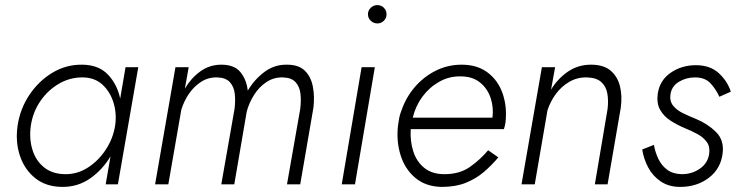

<svg xmlns="http://www.w3.org/2000/svg" viewBox="-20 -724 2900 754"><path d="M49 -230Q40 -166 58.5 -111.5Q77 -57 119.5 -23.5Q162 10 226 10Q287 10 335 -24Q383 -58 414 -110L395 0H443L523 -460H473L452 -337Q440 -393 404 -431Q368 -469 304 -470Q240 -471 186 -438.5Q132 -406 95.5 -351.5Q59 -297 49 -230ZM101 -230Q109 -284 138.5 -327Q168 -370 212 -395.5Q256 -421 307 -420Q353 -419 383 -391Q413 -363 426 -320Q439 -277 432 -230Q424 -180 395.5 -136.5Q367 -93 326 -66.5Q285 -40 238 -40Q187 -40 154 -66Q121 -92 107.5 -135.5Q94 -179 101 -230Z M1211 -302Q1216 -346 1208.5 -384.5Q1201 -423 1177 -446.5Q1153 -470 1107 -470Q1058 -471 1018.5 -441.5Q979 -412 953 -368Q948 -412 924 -441Q900 -470 849 -470Q803 -470 766.5 -443.5Q730 -417 706 -376L721 -460H669L589 0H641L692 -293Q702 -326 721.5 -355Q741 -384 769.5 -402.5Q798 -421 833 -420Q867 -419 883 -401Q899 -383 902 -355.5Q905 -328 901 -296L849 0H900L949 -286Q958 -320 977.5 -351Q997 -382 1026 -401.5Q1055 -421 1091 -420Q1125 -419 1141 -401Q1157 -383 1160 -355.5Q1163 -328 1159 -296L1107 0H1159Z M1436 -693.5Q1425 -683 1425 -668Q1425 -653 1436 -642.5Q1447 -632 1462 -632Q1477 -632 1487.5 -642.5Q1498 -653 1498 -668Q1498 -683 1487.5 -693.5Q1477 -704 1462 -704Q1447 -704 1436 -693.5ZM1400 -460 1322 0H1374L1452 -460Z M1601 -262Q1612 -308 1639 -344.5Q1666 -381 1705 -403Q1744 -425 1789 -424Q1835 -424 1864.5 -400.5Q1894 -377 1906.5 -340Q1919 -303 1914 -262ZM1593 -217H1959Q1961 -223 1962.5 -229.5Q1964 -236 1965 -242Q1972 -303 1954.5 -355Q1937 -407 1896 -438.5Q1855 -470 1793 -470Q1738 -470 1690.5 -446Q1643 -422 1608.5 -381.5Q1574 -341 1557 -291Q1551 -277 1548 -262Q1545 -247 1543 -231Q1536 -170 1553 -115Q1570 -60 1611 -25.5Q1652 9 1715 10Q1769 10 1809 -6Q1849 -22 1880 -48.5Q1911 -75 1937 -106L1897 -134Q1866 -97 1825.5 -68.5Q1785 -40 1725 -40Q1677 -40 1646.5 -64.5Q1616 -89 1603 -129.5Q1590 -170 1593 -217Z M2366 -296 2316 0H2366L2418 -302Q2424 -348 2414.5 -386Q2405 -424 2377.5 -447Q2350 -470 2301 -470Q2250 -470 2210 -442.5Q2170 -415 2144 -372L2160 -460H2108L2028 0H2080L2130 -291Q2141 -325 2162.5 -354.5Q2184 -384 2215.5 -402.5Q2247 -421 2285 -420Q2322 -419 2341 -402Q2360 -385 2365 -357Q2370 -329 2366 -296Z M2548 -155 2502 -137Q2508 -99 2526 -65.5Q2544 -32 2575.5 -11Q2607 10 2651 10Q2717 10 2764 -26Q2811 -62 2818 -123Q2824 -174 2791.5 -206Q2759 -238 2713 -257Q2688 -267 2663 -279Q2638 -291 2623.5 -309Q2609 -327 2613 -354Q2618 -386 2646.5 -403Q2675 -420 2709 -420Q2749 -420 2770.5 -396.5Q2792 -373 2805 -344L2850 -364Q2837 -405 2803 -436.5Q2769 -468 2713 -468Q2657 -468 2614 -438.5Q2571 -409 2563 -356Q2558 -318 2572.5 -292.5Q2587 -267 2613.5 -250Q2640 -233 2671 -220Q2696 -210 2719 -197.5Q2742 -185 2755.5 -166.5Q2769 -148 2765 -120Q2760 -84 2729 -62Q2698 -40 2657 -40Q2622 -41 2600 -57.5Q2578 -74 2565.5 -100Q2553 -126 2548 -155Z"/></svg>

Font: Jost* 300 Light Italic
Style: Italic
Weight: 300
Italic angle: -10°
Version: Version 3.200; ttfautohint (v0.97) -l 8 -r 50 -G 200 -x 14 -